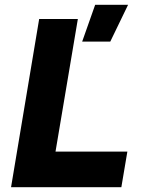

<svg xmlns="http://www.w3.org/2000/svg" viewBox="-20 -779 585 799"><path d="M26 0 143 -700H304L211 -148H510L485 0ZM322 -606 376 -759H513L439 -606Z"/></svg>

Font: Figtree Light ExtraBold
Style: Italic
Weight: 800
Italic angle: -9.5°
Version: Version 2.001;gftools[0.9.30]